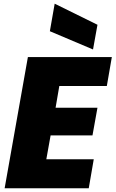

<svg xmlns="http://www.w3.org/2000/svg" viewBox="-20 -1012 621 1032"><path d="M581.1 -705.1 554.2 -549.8H298.8L278.8 -433.1H503.9L477.1 -284.2H252L229 -155.8H483.9L457 0H4.9L129.9 -705.1ZM248 -844.2 273.9 -992.2 503.9 -878.9 480 -746.1Z"/></svg>

Font: Poppins ExtraBold
Style: Italic
Weight: 800
Italic angle: -10°
Designer: Ninad Kale (Devanagari), Jonny Pinhorn (Latin)
Foundry: Indian Type Foundry
Version: Version 3.200;PS 1.000;hotconv 16.6.54;makeotf.lib2.5.65590